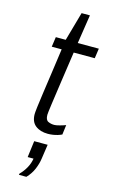

<svg xmlns="http://www.w3.org/2000/svg" viewBox="-140 -727 628 1048"><g transform="rotate(15 173.5 -203.5)"><path d="M176 10Q133 10 106 -11Q79 -32 79 -76Q79 -85 83 -118.5Q87 -152 94.5 -203.5Q102 -255 111 -319Q120 -383 130 -455H74L82 -511H138L184 -674H231L206 -511H325L317 -455H198Q184 -359 172.5 -279.5Q161 -200 154 -149.5Q147 -99 147 -90Q147 -61 162.5 -53.5Q178 -46 197 -46Q208 -46 228 -51.5Q248 -57 261 -62L254 -7Q244 -2 230.5 2Q217 6 203 8Q189 10 176 10ZM82 267 83 260Q104 239 118 213.5Q132 188 136 161H103L115 68H191L179 150Q175 179 162 210Q149 241 124 267Z"/></g></svg>

Font: Chivo ExtraLight
Style: Italic
Weight: 250
Italic angle: -8.05°
Designer: Hector Gatti
Foundry: Omnibus-Type
Version: Version 2.002